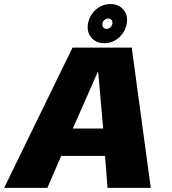

<svg xmlns="http://www.w3.org/2000/svg" viewBox="-45 -904 826 924"><path d="M-25 0H183L249.5 -153.5H460.5L472.5 0H680.5L589 -675H304ZM305.5 -285.5 425.5 -558H427.5L451.5 -285.5ZM457.5 -696Q484 -696 506.8 -708.5Q529.5 -721 545 -742.5Q560.5 -764 565 -790.5Q572 -830.5 549 -857.5Q526 -884.5 486 -884.5Q459.5 -884.5 436.8 -872Q414 -859.5 398.5 -838.2Q383 -817 378.5 -790.5Q371.5 -750.5 394.5 -723.2Q417.5 -696 457.5 -696ZM467.5 -765Q458 -765 452 -772.5Q446 -780 448 -790.5Q449.5 -801 457.8 -808Q466 -815 476 -815Q486 -815 491.8 -808Q497.5 -801 496 -790.5Q494 -780 485.8 -772.5Q477.5 -765 467.5 -765Z"/></svg>

Font: Anybody UltraCondensed Thin ExtraBold
Style: Italic
Weight: 800
Italic angle: -10°
Version: Version 1.111